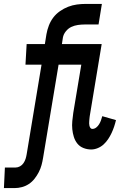

<svg xmlns="http://www.w3.org/2000/svg" viewBox="-98 -755 618 980"><path d="M-78 205 -73 100H-18Q-7 100 4 94Q15 88 22 77.5Q29 67 32.5 56Q36 45 38 33L114 -425H32L38 -530H131L139 -580Q143 -603 151.5 -625Q160 -647 174 -665.5Q188 -684 208 -698Q228 -712 250 -720.5Q272 -729 294.5 -732Q317 -735 339 -735H422L405 -630H334Q317 -630 299.5 -627.5Q282 -625 266 -617.5Q250 -610 238 -595Q226 -580 223 -563L218 -530H421L360 -162Q359 -155 358.5 -149Q358 -143 357.5 -137Q357 -131 357 -125Q357 -119 358.5 -113Q360 -107 363.5 -102Q367 -97 373 -97Q384 -97 393 -104Q402 -111 408 -121Q414 -131 417.5 -141Q421 -151 424 -162L494 -142Q490 -125 484.5 -108.5Q479 -92 471.5 -76Q464 -60 454 -45Q444 -30 431 -18Q418 -6 401 1Q384 8 368 8Q347 8 328 0.5Q309 -7 297 -22Q285 -37 279 -56Q273 -75 271 -95.5Q269 -116 271 -137Q273 -158 276 -179L317 -425H201L122 50Q119 69 114 87.5Q109 106 100 123.5Q91 141 78.5 157Q66 173 49.5 184Q33 195 14 200Q-5 205 -23 205Z"/></svg>

Font: Iosevka Slab Extrabold
Style: Italic
Weight: 800
Italic angle: -9°
Monospace: yes
Designer: Belleve Invis
Foundry: Belleve Invis
Version: Version 11.1.0; ttfautohint (v1.8.3)